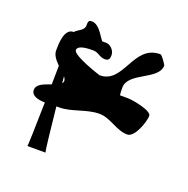

<svg xmlns="http://www.w3.org/2000/svg" viewBox="-89 -819 602 615"><g transform="rotate(20 212.0 -511.0)"><path d="M24 -464C24 -444 47 -439 71 -438C69 -358 68 -288 66 -288H128C125 -296 118 -363 110 -439H120C162 -439 204 -464 248 -464C286 -464 316 -432 354 -432C380 -432 400 -494 400 -512C400 -530 333 -542 316 -542H290C288 -542 288 -568 288 -568C288 -621 390 -630 390 -680C390 -682 372 -710 366 -710C274 -710 288 -580 206 -580C206 -580 107 -611 107 -630C107 -648 146 -648 160 -648C178 -648 186 -634 204 -634C219 -634 220 -644 220 -654C220 -668 206 -685 190 -685H178C172 -685 153 -734 124 -734C112 -734 112 -727 112 -716C112 -697 90 -694 80 -681V-682C48 -682 48 -627 48 -607C48 -591 60 -577 73 -564C73 -544 72 -522 72 -500C50 -492 24 -485 24 -464ZM100 -538C104 -533 106 -528 106 -524C106 -520 104 -518 102 -515C101 -523 101 -531 100 -538Z"/></g></svg>

Font: Alpina
Style: Regular
Weight: 400
Version: Version 0.9